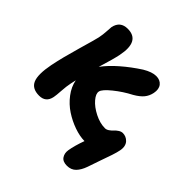

<svg xmlns="http://www.w3.org/2000/svg" viewBox="-238 -880 1258 1258"><g transform="rotate(45 391.0 -251.5)"><path d="M126 11.2Q60.5 11.2 40.5 -35.4Q20.5 -82 41 -187Q58.6 -273.9 93.5 -394.3Q128.4 -514.6 132.8 -536.1Q139.6 -569.3 141.1 -601.6Q142.6 -633.8 144 -642.1Q158.2 -710 227.1 -710Q343.3 -710 311 -551.8Q303.2 -510.7 269 -398.9Q305.2 -448.2 362.5 -498Q419.9 -547.9 487.8 -591.8Q540 -623 578.1 -623Q614.7 -623 634 -598.9Q653.3 -574.7 645 -533.2Q638.2 -500 618.2 -475.6Q598.1 -451.2 558.1 -428.2Q496.6 -396.5 442.6 -352.8Q388.7 -309.1 383.8 -285.2Q378.4 -260.7 407 -227.3Q435.5 -193.8 485.4 -168.5Q535.2 -143.1 582 -143.1Q595.7 -143.1 609.6 -152.6Q623.5 -162.1 633.8 -173.6Q644 -185.1 658.7 -194.6Q673.3 -204.1 688 -204.1Q702.1 -204.1 715.6 -198.5Q729 -192.9 740 -181.4Q751 -169.9 755.1 -152.6Q759.3 -135.3 754.9 -111.8Q750.5 -88.4 739 -53.7Q727.5 -19 709.5 30.8Q691.4 80.6 680.2 116.2Q665 159.2 641.4 183.1Q617.7 207 579.1 207Q540.5 207 524.9 183.6Q509.3 160.2 514.2 128.9Q522 80.1 546.9 11.2Q502 10.7 450 -7.6Q397.9 -25.9 351.1 -56.6Q304.2 -87.4 269.3 -133.3Q234.4 -179.2 225.1 -230Q217.8 -199.2 216.8 -192.9Q209.5 -157.7 206.8 -113.8Q204.1 -69.8 200.2 -50.8Q188 11.2 126 11.2Z"/></g></svg>

Font: Shantell Sans Irregular
Style: Italic
Weight: 800
Italic angle: -11.31°
Designer: Stephen Nixon, Anya Danilova, Shantell Martin
Foundry: Arrow Type
Version: Version 1.006;[9816181b4]